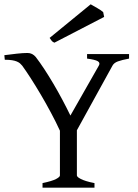

<svg xmlns="http://www.w3.org/2000/svg" viewBox="-20 -864 634 884"><path d="M175.8 0V-21Q220.2 -30.3 238 -39.8Q255.9 -49.3 255.9 -56.2V-262.2Q237.8 -301.8 214.8 -344.7Q191.9 -387.7 168 -428.2Q144 -468.8 121.6 -503.7Q99.1 -538.6 82 -562Q77.6 -567.4 72 -572.3Q66.4 -577.1 57.6 -580.8Q48.8 -584.5 35.6 -586.7Q22.5 -588.9 2 -588.9L0 -609.9Q28.8 -613.8 57.6 -616.9Q86.4 -620.1 106.9 -620.1Q129.4 -620.1 145 -601.1Q163.1 -577.6 184.1 -545.7Q205.1 -513.7 226.1 -478Q247.1 -442.4 267.1 -404.8Q287.1 -367.2 304.2 -332L435.1 -562Q442.4 -574.7 430.4 -582Q418.5 -589.4 380.9 -594.2V-615.2H574.2V-594.2Q540.5 -587.9 522.7 -581.3Q504.9 -574.7 498 -562L334 -264.2V-56.2Q334 -53.2 338.1 -49.1Q342.3 -44.9 351.8 -40Q361.3 -35.2 376.7 -30.3Q392.1 -25.4 415 -21V0ZM230.5 -667.5Q222.2 -670.9 218.5 -675.5Q214.8 -680.2 208.5 -689.5L397.5 -844.2Q402.3 -841.3 410.6 -836.7Q418.9 -832 427.7 -826.9Q436.5 -821.8 443.8 -816.9Q451.2 -812 455.1 -808.1L459.5 -786.1Z"/></svg>

Font: Gentium
Style: Regular
Weight: 400
Designer: J. Victor Gaultney
Version: Version 1.03; 2011; OFL 1.1 release